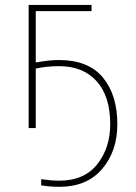

<svg xmlns="http://www.w3.org/2000/svg" viewBox="-20 -509 541 763"><path d="M93.8 0V-489.3H343.8V-464.8H122.1V-260.7Q174.8 -270.5 213.9 -270.5Q331.1 -270.5 388.7 -201.2Q446.3 -131.8 446.3 -15.6Q446.3 91.8 385.7 162.6Q325.2 233.4 216.8 233.4Q176.8 233.4 143.6 227.5V203.1Q184.6 209 215.8 209Q314.5 209 366.2 144Q418 79.1 418 -15.6Q418 -126 364.3 -186Q310.5 -246.1 214.8 -246.1Q164.1 -246.1 122.1 -236.3V0Z"/></svg>

Font: Gothic A1 Thin
Style: Regular
Weight: 250
Designer: HanYang I&C Co.,Ltd.
Foundry: HanYang I&C Co.,Ltd.
Version: Version 2.50